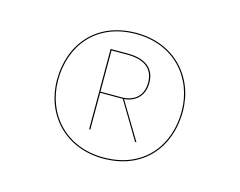

<svg xmlns="http://www.w3.org/2000/svg" viewBox="-68 -809 770 617"><g transform="rotate(15 317.0 -501.0)"><path d="M317.1 -710.2C181.7 -710.2 108.6 -614.6 108.6 -498.9C108.6 -382.8 191 -292.4 317.1 -292.4C452.6 -292.4 525.7 -388 525.7 -503.8C525.7 -619.9 443.3 -710.2 317.1 -710.2ZM317.1 -296.1C192.3 -296.1 112.4 -385.7 112.4 -498.9C112.4 -611.9 183 -706.5 317.1 -706.5C442.2 -706.5 521.9 -616.9 521.9 -503.8C521.9 -390.8 451.3 -296.1 317.1 -296.1ZM398 -565.4C398 -615.6 363.1 -638.9 305.9 -638.9H249.5V-371.7H253.5V-494.2H328.8L402.7 -370.8H407.2L332.9 -494.4C366.4 -497.4 398 -518.5 398 -565.4ZM253.5 -497.9V-635.1H306.3C361.5 -635.1 394 -612.9 394 -565.4C394 -519.2 362.6 -497.9 323.6 -497.9Z"/></g></svg>

Font: Fira Sans Four
Style: Regular
Weight: 100
Designer: Carrois Corporate & Edenspiekermann AG
Foundry: Carrois Corporate GbR & Edenspiekermann AG
Version: Version 4.203;PS 004.203;hotconv 1.0.88;makeotf.lib2.5.64775